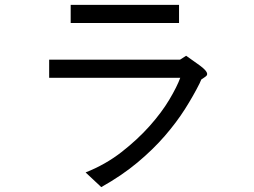

<svg xmlns="http://www.w3.org/2000/svg" viewBox="-20 -683 1040 785"><path d="M712 -663V-589H269V-663ZM181 -439H716L741 -455Q755 -445 770 -434.5Q785 -424 798 -414.5Q811 -405 819 -396Q827 -387 827 -380Q827 -376 823.5 -372.5Q820 -369 803 -358L796 -342Q771 -292 736.5 -237.5Q702 -183 654 -127.5Q606 -72 542 -18.5Q478 35 394 82L330 22Q411 -10 476.5 -61Q542 -112 591.5 -167.5Q641 -223 672.5 -276Q704 -329 717 -365H181Z"/></svg>

Font: D2Coding
Style: Regular
Weight: 400
Monospace: yes
Designer: Yong-Rak Park; Jeong-Hwan Yoon; Sang-Min Lee;
Foundry: NHN Corporation
Version: Version 1.3.2; Build 20180524